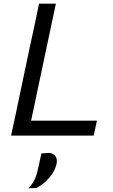

<svg xmlns="http://www.w3.org/2000/svg" viewBox="-20 -733 612 1038"><path d="M40 0Q52.5 -59 64.5 -114Q76 -169 90 -235.5L140 -473Q155 -541 167 -597.5Q178.5 -653.5 191 -713H282Q269.5 -653 257.5 -597Q245.5 -541 231 -472.5L184 -250Q174 -202.5 165.5 -162Q156.5 -121 148 -80.5H504L486.5 0ZM134 285Q160 257 170.8 229.8Q181.5 202.5 189.5 162.5L196.5 129.5Q200 113 204 96.5L245.5 93.5Q269.5 95.5 280.5 112.5Q287.5 123.5 287.5 138Q287.5 144.5 286 152Q278 190.5 248.2 226Q218.5 261.5 176 283.5Z"/></svg>

Font: Heraclito
Style: Italic
Weight: 400
Italic angle: -12°
Designer: Kostas Bartsokas (font) & Cristiano Sobral (main changes)
Foundry: Kostas Bartsokas (font) & Cristiano Sobral (main changes)
Version: Version 1.00;July 8, 2020;FontCreator 13.0.0.2655 64-bit